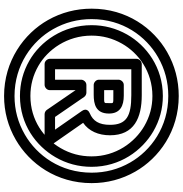

<svg xmlns="http://www.w3.org/2000/svg" viewBox="2 -756 876 919"><g transform="rotate(90 439.5 -297.0)"><path d="M440 71C291.5 71 176.9 -13.3 120.3 -113.3C88 -170.3 72 -231.4 72 -298C72 -446.6 153.7 -558.3 253.9 -615.8C311.2 -648.7 372.8 -665 440 -665C588 -665 701.3 -582.3 758.3 -482.6C790.9 -425.6 807 -364.5 807 -298C807 -149.2 725.1 -36.6 625 21.4C567.6 54.6 506.4 71 440 71ZM440 121C514.9 121 585.4 102.1 650 64.6C763.8 -1.3 857 -129.7 857 -298C857 -372.8 838.5 -443.1 801.7 -507.4C736.8 -621 607.6 -715 440 -715C364.5 -715 293.8 -696.3 229.1 -659.2C115.1 -593.8 22 -466.1 22 -298C22 -223.2 40.3 -153 76.7 -88.7C141.3 25.4 271.7 121 440 121ZM440 45C576.7 45 679 -32.2 732.6 -124.4C763.5 -177.5 779 -235.8 779 -298C779 -433.9 701.2 -539.8 609.6 -593.1C557.3 -623.6 500.3 -639 440 -639C303.3 -639 198.2 -560.7 145.7 -467.8C116 -415.2 101 -358.2 101 -298C101 -161.1 178.5 -52.8 271.1 0.2C323.1 30 379.8 45 440 45ZM440 -5C388.2 -5 340.6 -17.6 295.9 -43.2C217.7 -88 151 -180.7 151 -298C151 -349.8 163.6 -397.8 189.3 -443.2C233.9 -522.3 323.4 -589 440 -589C491.7 -589 539.4 -576.1 584.4 -549.9C662.5 -504.4 729 -414 729 -298C729 -244.2 715.9 -195.2 689.4 -149.6C643.3 -70.2 556.6 -5 440 -5ZM436 -488C536.3 -488 578 -465.1 578 -386C578 -333.1 559.6 -304.8 522.3 -289C516.2 -286.5 495.2 -275.2 511.5 -251.7L601.1 -123H540.2L444.6 -262.2C439.9 -269 431.4 -273 424 -273H387C371.9 -273 362 -258.7 362 -248V-123H312V-488ZM436 -538H287C276.3 -538 262 -528.1 262 -513V-98C262 -87.3 271.9 -73 287 -73H387C397.7 -73 412 -82.9 412 -98V-221.3L506.4 -83.8C510.6 -77.7 518.6 -73 527 -73H649C697.8 -73 669.5 -112.3 669.5 -112.3L568.4 -257.4C607.8 -284.4 628 -330.4 628 -386C628 -501.8 544.3 -538 436 -538ZM524 -381C524 -435.2 486.4 -452 438 -452H387C371.9 -452 362 -437.7 362 -427V-333C362 -317.9 376.3 -308 387 -308H434C479.1 -308 524 -318 524 -381ZM474 -381C474 -355.3 478.2 -358 434 -358H412V-402H438C479.6 -402 474 -403.4 474 -381Z"/></g></svg>

Font: Fog Sans
Style: Outline
Weight: 700
Foundry: Intel Corporation
Version: Version 1.00